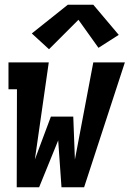

<svg xmlns="http://www.w3.org/2000/svg" viewBox="-20 -795 550 815"><path d="M51 0 52 -416H16V-530H187L128 -118L196 -300H291L298 -118L376 -530H510L337 0H241L227 -199L146 0ZM188 -586 115 -653 268 -775H376L484 -647L398 -592L313 -711Z"/></svg>

Font: Iosevka Slab Heavy
Style: Italic
Weight: 900
Italic angle: -9°
Monospace: yes
Designer: Belleve Invis
Foundry: Belleve Invis
Version: Version 11.1.0; ttfautohint (v1.8.3)